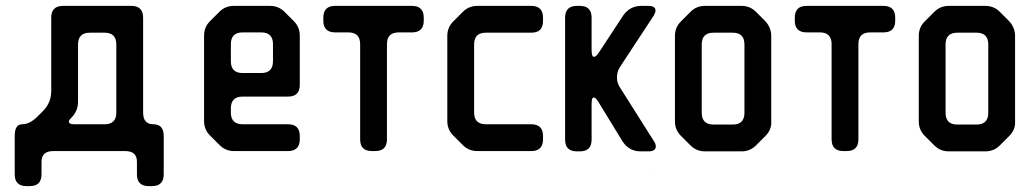

<svg xmlns="http://www.w3.org/2000/svg" viewBox="-20 -505 3517 652"><path d="M30 87Q30 127 70 127H81Q121 127 121 87V44Q121 8 161 8H405Q445 8 445 44V87Q445 127 485 127H496Q536 127 536 87V-43Q536 -83 501 -83Q466 -83 466 -123V-445Q466 -485 426 -485H194Q154 -485 154 -445V-196Q154 -156 126 -128L107 -109Q81 -83 55 -83Q30 -83 30 -43ZM214 -92Q214 -96 217.5 -100Q221 -104 223 -106Q245 -128 245 -160V-354Q245 -394 285 -394H335Q375 -394 375 -354V-123Q375 -83 335 -83H232Q214 -83 214 -92Z M725 -13Q746 8 774 8H958Q998 8 998 -32V-43Q998 -83 958 -83H804Q764 -83 764 -123V-137Q764 -177 804 -177H958Q998 -177 998 -217V-384Q998 -413 978 -433L946 -465Q926 -485 897 -485H774Q745 -485 725 -465L693 -433Q673 -413 673 -384V-94Q673 -65 693 -45ZM764 -297V-355Q764 -395 804 -395H867Q907 -395 907 -355V-297Q907 -257 867 -257H804Q764 -257 764 -297Z M1203 -32Q1203 8 1243 8H1254Q1294 8 1294 -32V-355Q1294 -395 1334 -395H1379Q1419 -395 1419 -435V-445Q1419 -485 1379 -485H1118Q1078 -485 1078 -445V-435Q1078 -395 1118 -395H1163Q1203 -395 1203 -355Z M1552 -12Q1572 8 1601 8H1784Q1824 8 1824 -32V-43Q1824 -83 1784 -83H1630Q1590 -83 1590 -123V-354Q1590 -394 1630 -394H1784Q1824 -394 1824 -434V-445Q1824 -485 1784 -485H1601Q1572 -485 1552 -465L1519 -432Q1499 -412 1499 -383V-94Q1499 -65 1519 -45Z M1939 9H1949Q1989 9 1989 -31V-152Q1989 -174 1996 -174Q2003 -174 2012 -159L2094 -25Q2116 9 2155 9H2182Q2207 9 2207 -8Q2207 -16 2201 -25L2084 -210Q2075 -225 2075 -242Q2075 -261 2085 -277L2200 -452Q2206 -463 2206 -469Q2206 -485 2182 -485H2158Q2119 -485 2096 -452L2014 -327Q2004 -312 1997 -312Q1989 -312 1989 -335V-445Q1989 -485 1949 -485H1939Q1899 -485 1899 -445V-31Q1899 9 1939 9ZM2201 91V89H2200Z M2325 -11Q2345 9 2374 9H2498Q2527 9 2547 -11L2579 -43Q2601 -65 2599 -93V-383Q2599 -411 2579 -433L2547 -465Q2527 -485 2498 -485H2374Q2345 -485 2325 -465L2292 -432Q2272 -412 2272 -383V-93Q2272 -64 2292 -44ZM2363 -122V-354Q2363 -394 2403 -394H2468Q2508 -394 2508 -354V-122Q2508 -82 2468 -82H2403Q2363 -82 2363 -122Z M2804 -32Q2804 8 2844 8H2855Q2895 8 2895 -32V-355Q2895 -395 2935 -395H2980Q3020 -395 3020 -435V-445Q3020 -485 2980 -485H2719Q2679 -485 2679 -445V-435Q2679 -395 2719 -395H2764Q2804 -395 2804 -355Z M3153 -11Q3173 9 3202 9H3326Q3355 9 3375 -11L3407 -43Q3429 -65 3427 -93V-383Q3427 -411 3407 -433L3375 -465Q3355 -485 3326 -485H3202Q3173 -485 3153 -465L3120 -432Q3100 -412 3100 -383V-93Q3100 -64 3120 -44ZM3191 -122V-354Q3191 -394 3231 -394H3296Q3336 -394 3336 -354V-122Q3336 -82 3296 -82H3231Q3191 -82 3191 -122Z"/></svg>

Font: WDXL Lubrifont TC
Style: Regular
Weight: 400
Designer: [WDXL Lubrifont] Copyright 2020-2022 (c) NightFurySL2001, Skr-ZERO; [ZCOOL QingKe HuangYou] Copyright 2018-2022 (c) The 
Version: Version 2.001;hotconv 1.1.1;makeotfexe 2.6.0